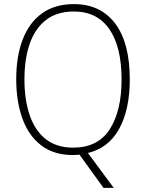

<svg xmlns="http://www.w3.org/2000/svg" viewBox="-20 -745 711 935"><path d="M612 -358Q612 -212 560.5 -118Q509 -24 408 0L534 170H484L367 8Q349 10 335 10Q241 10 179.5 -38Q118 -86 88.5 -169.5Q59 -253 59 -359Q59 -472 91 -554Q123 -636 185.5 -680.5Q248 -725 340 -725Q469 -725 540.5 -631Q612 -537 612 -358ZM99 -359Q99 -258 125 -183Q151 -108 203.5 -67Q256 -26 336 -26Q457 -26 514.5 -115.5Q572 -205 572 -358Q572 -517 512.5 -603Q453 -689 340 -689Q258 -689 204.5 -648Q151 -607 125 -532.5Q99 -458 99 -359Z"/></svg>

Font: Noto Sans Khmer UI SemiCondensed ExtraLight
Style: Regular
Weight: 200
Width: 4
Designer: Danh Hong and the Monotype Design Team
Foundry: Monotype Imaging Inc.
Version: Version 2.002; ttfautohint (v1.8.4.7-5d5b)